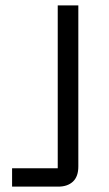

<svg xmlns="http://www.w3.org/2000/svg" viewBox="-20 -695 407 715"><path d="M25 0V-68.3H195V-675H271.7V-75Q271.7 -37.5 251.7 -18.8Q231.7 0 196.7 0Z"/></svg>

Font: Funnel Sans Light
Style: Regular
Weight: 300
Designer: NORD ID, Kristian Moeller
Foundry: Dicotype
Version: Version 1.000